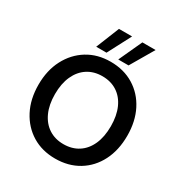

<svg xmlns="http://www.w3.org/2000/svg" viewBox="-210 -1078 1180 1244"><g transform="rotate(30 380.0 -455.5)"><path d="M380 12Q282 12 207.5 -33.5Q133 -79 90.5 -160.5Q48 -242 48 -350Q48 -457 90.5 -538.5Q133 -620 207.5 -666Q282 -712 380 -712Q479 -712 554 -666Q629 -620 670.5 -538.5Q712 -457 712 -350Q712 -242 670.5 -160.5Q629 -79 554 -33.5Q479 12 380 12ZM380 -96Q444 -96 491 -126.5Q538 -157 563.5 -214Q589 -271 589 -350Q589 -429 563.5 -486Q538 -543 491 -573.5Q444 -604 380 -604Q317 -604 270 -573.5Q223 -543 197 -486Q171 -429 171 -350Q171 -271 197 -214Q223 -157 270 -126.5Q317 -96 380 -96ZM414 -749 494 -923H593L491 -749ZM249 -749 319 -923H417L326 -749Z"/></g></svg>

Font: DM Sans 10pt SemiBold
Style: Regular
Weight: 600
Version: Version 4.004;gftools[0.9.30]